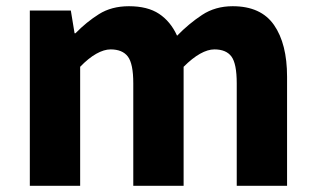

<svg xmlns="http://www.w3.org/2000/svg" viewBox="-20 -598 1014 618"><path d="M76 0V-564H208L220 -491H223Q258 -527 298.5 -552.5Q339 -578 395 -578Q455 -578 492 -553.5Q529 -529 550 -483Q588 -522 630.5 -550Q673 -578 729 -578Q820 -578 862 -517.5Q904 -457 904 -351V0H742V-330Q742 -393 725 -416Q708 -439 670 -439Q649 -439 624 -425Q599 -411 571 -383V0H409V-330Q409 -393 391.5 -416Q374 -439 336 -439Q315 -439 290 -425Q265 -411 238 -383V0Z"/></svg>

Font: Noto Sans JP Thin ExtraBold
Style: Regular
Weight: 800
Version: Version 2.004-H2;hotconv 1.0.118;makeotfexe 2.5.65603